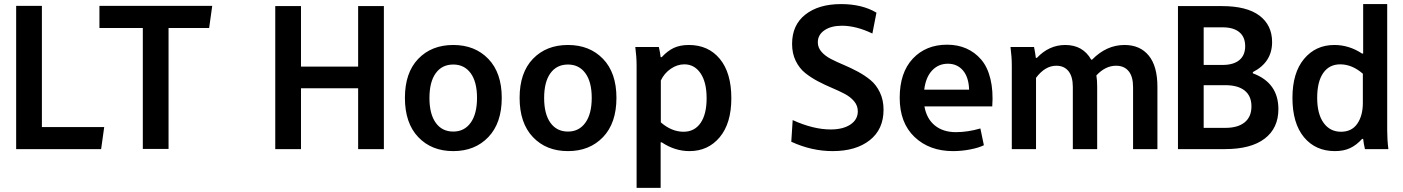

<svg xmlns="http://www.w3.org/2000/svg" viewBox="-20 -730 6868 940"><path d="M59.1 0V-701.2H185.1V-107.9H490.2L475.1 0Z M679.2 -1V-592.8H466.8V-701.2H1019L1003.9 -592.8H805.2V-1Z M1327.6 0V-700.2H1453.6V-403.8H1733.4V-700.2H1859.4V0H1733.4V-297.9H1453.6V0Z M1962.4 -251Q1962.4 -374 2027.6 -441.9Q2092.8 -509.8 2199.2 -509.8Q2305.2 -509.8 2370.8 -441.7Q2436.5 -373.5 2436.5 -251Q2436.5 -127.4 2370.8 -58.8Q2305.2 9.8 2199.2 9.8Q2092.8 9.8 2027.6 -58.8Q1962.4 -127.4 1962.4 -251ZM2082.5 -250Q2082.5 -171.9 2113.3 -128.9Q2144 -85.9 2199.2 -85.9Q2253.4 -85.9 2284.4 -129.2Q2315.4 -172.4 2315.4 -251Q2315.4 -329.1 2284.4 -371.6Q2253.4 -414.1 2199.2 -414.1Q2144 -414.1 2113.3 -371.6Q2082.5 -329.1 2082.5 -250Z M2523.9 -251Q2523.9 -374 2589.1 -441.9Q2654.3 -509.8 2760.7 -509.8Q2866.7 -509.8 2932.4 -441.7Q2998 -373.5 2998 -251Q2998 -127.4 2932.4 -58.8Q2866.7 9.8 2760.7 9.8Q2654.3 9.8 2589.1 -58.8Q2523.9 -127.4 2523.9 -251ZM2644 -250Q2644 -171.9 2674.8 -128.9Q2705.6 -85.9 2760.7 -85.9Q2814.9 -85.9 2845.9 -129.2Q2877 -172.4 2877 -251Q2877 -329.1 2845.9 -371.6Q2814.9 -414.1 2760.7 -414.1Q2705.6 -414.1 2674.8 -371.6Q2644 -329.1 2644 -250Z M3215.3 -335.9V-130.9Q3268.1 -85 3326.7 -85Q3379.9 -85 3409.7 -127.7Q3439.5 -170.4 3439.5 -249Q3439.5 -327.6 3409.7 -371.3Q3379.9 -415 3330.6 -415Q3295.4 -415 3263.7 -393.1Q3231.9 -371.1 3215.3 -335.9ZM3096.7 189.9V-408.2Q3096.7 -451.7 3090.3 -500H3205.6Q3211.9 -472.7 3214.4 -450.2H3219.7Q3248 -481 3278.8 -495.4Q3309.6 -509.8 3352.5 -509.8Q3447.8 -509.8 3504.2 -441.7Q3560.5 -373.5 3560.5 -249Q3560.5 -126.5 3503.7 -58.3Q3446.8 9.8 3355.5 9.8Q3283.7 9.8 3219.7 -33.2H3214.4V189.9Z M3854 -36.1 3860.8 -142.1Q3961.9 -96.2 4046.9 -96.2Q4107.4 -96.2 4143.6 -120.4Q4179.7 -144.5 4179.7 -185.1Q4179.7 -212.4 4161.9 -233.9Q4144 -255.4 4115.7 -270.3Q4087.4 -285.2 4053.2 -299.6Q4019 -314 3984.6 -332Q3950.2 -350.1 3921.9 -372.8Q3893.6 -395.5 3875.7 -431.9Q3857.9 -468.3 3857.9 -515.1Q3857.9 -607.9 3923.1 -658.9Q3988.3 -710 4097.7 -710Q4200.7 -710 4271 -668L4251 -565.9Q4171.4 -604 4102.1 -604Q4048.8 -604 4016.4 -581.8Q3983.9 -559.6 3983.9 -522.9Q3983.9 -497.1 4001.7 -476.6Q4019.5 -456.1 4047.9 -441.4Q4076.2 -426.8 4110.6 -412.4Q4145 -397.9 4179.2 -379.6Q4213.4 -361.3 4241.7 -338.1Q4270 -314.9 4287.8 -277.6Q4305.7 -240.2 4305.7 -192.9Q4305.7 -96.7 4238 -43.5Q4170.4 9.8 4056.6 9.8Q3953.6 9.8 3854 -36.1Z M4504.9 -291H4724.6Q4722.7 -352.1 4694.6 -385Q4666.5 -418 4620.6 -418Q4574.2 -418 4543.2 -384.8Q4512.2 -351.6 4504.9 -291ZM4837.9 -209H4505.9Q4516.6 -148.4 4556.9 -115.7Q4597.2 -83 4659.7 -83Q4718.3 -83 4779.8 -101.1L4796.9 -19Q4771.5 -6.3 4729.5 1.7Q4687.5 9.8 4646 9.8Q4530.3 9.8 4457.5 -59.3Q4384.8 -128.4 4384.8 -251Q4384.8 -374.5 4449 -442.9Q4513.2 -511.2 4616.7 -511.2Q4668.5 -511.2 4710.4 -492.9Q4752.4 -474.6 4783.4 -438.7Q4814.5 -402.8 4828.9 -344Q4843.3 -285.2 4837.9 -209Z M5347.7 -360.8Q5351.6 -337.9 5351.6 -305.2V0H5232.4V-304.2Q5232.4 -355 5211.2 -381.6Q5189.9 -408.2 5151.4 -408.2Q5096.7 -408.2 5052.2 -349.1V0H4933.6V-408.2Q4933.6 -451.7 4927.2 -500H5042.5Q5048.3 -471.7 5051.3 -446.8H5056.6Q5116.2 -509.8 5195.3 -509.8Q5281.7 -509.8 5322.3 -438H5326.7Q5397 -509.8 5485.4 -509.8Q5561.5 -509.8 5604 -458Q5646.5 -406.2 5646.5 -305.2V0H5527.3V-304.2Q5527.3 -355 5505.6 -381.6Q5483.9 -408.2 5444.3 -408.2Q5391.6 -408.2 5347.7 -360.8Z M5979 -313H5873V-104H5979Q6040.5 -104 6073.7 -131.1Q6106.9 -158.2 6106.9 -209Q6106.9 -259.8 6074 -286.4Q6041 -313 5979 -313ZM5873 -596.2V-412.1H5965.8Q6019 -412.1 6047.6 -435.8Q6076.2 -459.5 6076.2 -503.9Q6076.2 -548.8 6047.6 -572.5Q6019 -596.2 5965.8 -596.2ZM5977.1 0H5747.1V-700.2H5961.9Q6084 -700.2 6146 -653.6Q6208 -606.9 6208 -523.9Q6208 -425.3 6113.8 -377V-371.1Q6238.8 -324.7 6238.8 -195.8Q6238.8 -102.5 6171.6 -51.3Q6104.5 0 5977.1 0Z M6652.3 -226.1V-369.1Q6599.6 -415 6541.5 -415Q6487.8 -415 6458.3 -372.6Q6428.7 -330.1 6428.7 -251Q6428.7 -172.4 6460 -128.7Q6491.2 -85 6545.4 -85Q6598.1 -85 6625.2 -124.5Q6652.3 -164.1 6652.3 -226.1ZM6771.5 -710V-91.8Q6771.5 -44.9 6777.3 0H6662.6Q6656.2 -27.3 6653.8 -49.8H6648.4Q6621.1 -19.5 6589.8 -4.9Q6558.6 9.8 6515.6 9.8Q6420.4 9.8 6364 -58.3Q6307.6 -126.5 6307.6 -251Q6307.6 -373.5 6364.5 -441.7Q6421.4 -509.8 6512.7 -509.8Q6585 -509.8 6648.4 -467.8H6653.8V-710Z"/></svg>

Font: LT Hoop SemBd
Style: Regular
Weight: 600
Designer: Daniel Lyons
Foundry: LyonsType
Version: Version 1.000